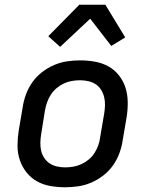

<svg xmlns="http://www.w3.org/2000/svg" viewBox="-20 -783 640 811"><path d="M255 8Q223 8 192 2.5Q161 -3 135.5 -17.5Q110 -32 91.5 -55.5Q73 -79 63.5 -107.5Q54 -136 54 -167.5Q54 -199 59 -231L76 -331Q80 -358 90 -385Q100 -412 117 -436Q134 -460 158 -478.5Q182 -497 209 -508.5Q236 -520 263.5 -524Q291 -528 318 -528Q350 -528 381 -522.5Q412 -517 438 -502.5Q464 -488 482.5 -464.5Q501 -441 510 -412.5Q519 -384 519.5 -352.5Q520 -321 515 -289L498 -189Q494 -162 484 -135Q474 -108 457 -84Q440 -60 416 -41.5Q392 -23 365 -11.5Q338 0 310 4Q282 8 255 8ZM255 -76Q272 -76 289.5 -79Q307 -82 323.5 -89.5Q340 -97 354.5 -109Q369 -121 379 -136.5Q389 -152 395 -169Q401 -186 403 -203L420 -303Q423 -321 423.5 -338.5Q424 -356 420 -372.5Q416 -389 407 -403.5Q398 -418 384.5 -427Q371 -436 353.5 -440Q336 -444 318 -444Q301 -444 283.5 -441Q266 -438 250 -430.5Q234 -423 219.5 -411Q205 -399 195 -383.5Q185 -368 179 -351Q173 -334 170 -317L154 -217Q151 -199 150.5 -181.5Q150 -164 153.5 -147.5Q157 -131 166.5 -116.5Q176 -102 189.5 -93Q203 -84 220 -80Q237 -76 255 -76ZM234 -585 184 -630 315 -763H425L509 -625L450 -589L361 -704Z"/></svg>

Font: Iosevka Medium Extended
Style: Italic
Weight: 500
Width: 7
Italic angle: -9°
Monospace: yes
Designer: Belleve Invis
Foundry: Belleve Invis
Version: Version 32.5.0; ttfautohint (v1.8.4)